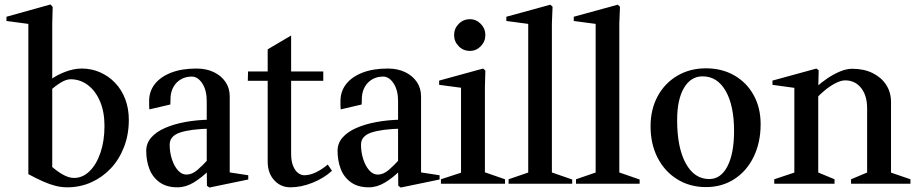

<svg xmlns="http://www.w3.org/2000/svg" viewBox="-20 -823 4103 860"><path d="M281 16Q255 16 229 9.5Q203 3 173.5 -10Q144 -23 107 -43V-731L122 -714L9 -729V-748L206 -803L216 -792L214 -718V-458L206 -466Q236 -488 274 -502Q312 -516 346 -516Q390 -516 428.5 -499Q467 -482 496 -451.5Q525 -421 541 -379Q557 -337 557 -286Q557 -220 535.5 -164.5Q514 -109 476.5 -69Q439 -29 389 -6.5Q339 16 281 16ZM312 -26Q350 -26 381 -56Q412 -86 430 -139Q448 -192 448 -259Q448 -322 428 -369Q408 -416 373.5 -442Q339 -468 296 -468Q277 -468 253 -453.5Q229 -439 205 -418L214 -441V-60L206 -82Q231 -59 259 -42.5Q287 -26 312 -26Z M775 16Q725 16 693.5 -7.5Q662 -31 648.5 -68Q635 -105 635 -147Q635 -181 657 -206.5Q679 -232 718.5 -249.5Q758 -267 810 -276.5Q862 -286 920 -287L906 -273V-371Q906 -419 886 -449.5Q866 -480 839 -480Q812 -480 791 -468Q770 -456 758 -435.5Q746 -415 744 -389Q744 -379 743.5 -371Q743 -363 743 -355L649 -333Q648 -341 648 -351Q648 -361 648 -371Q648 -414 673.5 -446.5Q699 -479 746.5 -497.5Q794 -516 860 -516Q904 -516 937.5 -500Q971 -484 990 -456Q1009 -428 1009 -391V-36L994 -53L1092 -38V-19L918 17L907 9L906 -66L915 -59Q883 -27 847.5 -5.5Q812 16 775 16ZM815 -41Q840 -41 864 -61.5Q888 -82 915 -112L906 -88V-263L924 -247Q834 -245 787 -229.5Q740 -214 740 -175Q740 -141 750 -110Q760 -79 777 -60Q794 -41 815 -41Z M1281 16Q1237 16 1208 -16Q1179 -48 1179 -99V-476L1194 -461H1090L1091 -503H1194L1179 -488V-602L1284 -664V-488L1269 -503H1428V-461H1269L1284 -476V-134Q1284 -101 1293 -79.5Q1302 -58 1315.5 -48Q1329 -38 1342 -38Q1368 -38 1395 -51Q1422 -64 1448 -86L1467 -58Q1431 -25 1380 -4.5Q1329 16 1281 16Z M1632 16Q1582 16 1550.5 -7.5Q1519 -31 1505.5 -68Q1492 -105 1492 -147Q1492 -181 1514 -206.5Q1536 -232 1575.5 -249.5Q1615 -267 1667 -276.5Q1719 -286 1777 -287L1763 -273V-371Q1763 -419 1743 -449.5Q1723 -480 1696 -480Q1669 -480 1648 -468Q1627 -456 1615 -435.5Q1603 -415 1601 -389Q1601 -379 1600.5 -371Q1600 -363 1600 -355L1506 -333Q1505 -341 1505 -351Q1505 -361 1505 -371Q1505 -414 1530.5 -446.5Q1556 -479 1603.5 -497.5Q1651 -516 1717 -516Q1761 -516 1794.5 -500Q1828 -484 1847 -456Q1866 -428 1866 -391V-36L1851 -53L1949 -38V-19L1775 17L1764 9L1763 -66L1772 -59Q1740 -27 1704.5 -5.5Q1669 16 1632 16ZM1672 -41Q1697 -41 1721 -61.5Q1745 -82 1772 -112L1763 -88V-263L1781 -247Q1691 -245 1644 -229.5Q1597 -214 1597 -175Q1597 -141 1607 -110Q1617 -79 1634 -60Q1651 -41 1672 -41Z M1955 0V-20L2059 -54L2045 -31V-448L2060 -428L1947 -443V-462L2144 -516L2154 -507L2152 -433V-32L2138 -56L2242 -20V0ZM2085 -595Q2055 -595 2034.5 -616Q2014 -637 2014 -666Q2014 -695 2034.5 -716Q2055 -737 2085 -737Q2113 -737 2133.5 -716Q2154 -695 2154 -666Q2154 -637 2133.5 -616Q2113 -595 2085 -595Z M2258 0V-20L2360 -55L2346 -35V-730L2361 -714L2248 -729V-748L2445 -802L2455 -793L2452 -718V-35L2439 -55L2543 -19V0Z M2560 0V-20L2662 -55L2648 -35V-730L2663 -714L2550 -729V-748L2747 -802L2757 -793L2754 -718V-35L2741 -55L2845 -19V0Z M3142 15Q3070 15 3013.5 -20Q2957 -55 2925.5 -116.5Q2894 -178 2894 -257Q2894 -333 2925.5 -391.5Q2957 -450 3013.5 -483.5Q3070 -517 3142 -517Q3214 -517 3269.5 -485Q3325 -453 3356 -396.5Q3387 -340 3387 -267Q3387 -185 3356 -121Q3325 -57 3269.5 -21Q3214 15 3142 15ZM3157 -21Q3209 -21 3238.5 -78.5Q3268 -136 3268 -236Q3268 -350 3230.5 -415.5Q3193 -481 3127 -481Q3074 -481 3043.5 -429Q3013 -377 3013 -285Q3013 -162 3051.5 -91.5Q3090 -21 3157 -21Z M3448 0V-20L3553 -55L3538 -34V-445L3556 -427L3440 -443V-462L3637 -516L3647 -508L3645 -424L3635 -432Q3658 -453 3686 -472Q3714 -491 3743 -503Q3772 -515 3797 -515Q3849 -515 3888 -496Q3927 -477 3949 -443.5Q3971 -410 3971 -366V-34L3956 -55L4058 -20V0H3792V-20L3880 -57L3864 -33V-338Q3864 -395 3837 -429Q3810 -463 3766 -463Q3747 -463 3723.5 -451Q3700 -439 3677 -420.5Q3654 -402 3635 -381L3645 -408V-33L3629 -57L3718 -20V0Z"/></svg>

Font: Wittgenstein Medium
Style: Regular
Weight: 500
Designer: Jörg Drees
Foundry: Jörg Drees
Version: Version 1.500